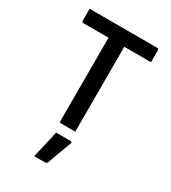

<svg xmlns="http://www.w3.org/2000/svg" viewBox="-226 -813 1053 1183"><g transform="rotate(30 300.0 -221.5)"><path d="M356 0H255Q244 0 244 -11V-604H65Q54 -604 54 -615V-700H535Q546 -700 546 -689V-604H356ZM257 64H358Q373 64 368 77Q352 120 337 160.5Q322 201 305 247Q304 251 300.5 254Q297 257 290 257H212Q224 207 235.5 158Q247 109 257 64Z"/></g></svg>

Font: Recursive Sn Lnr St Med
Style: Regular
Weight: 500
Version: Version 1.085;hotconv 1.1.0;makeotfexe 2.6.0; ttfautohint (v